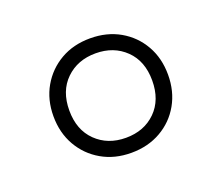

<svg xmlns="http://www.w3.org/2000/svg" viewBox="-69 -844 611 529"><g transform="rotate(-20 236.5 -580.0)"><path d="M236.5 -413Q187.5 -413 149.8 -434.8Q112 -456.5 90.2 -494.5Q68.5 -532.5 68.5 -581Q68.5 -629.5 90.2 -667.2Q112 -705 149.8 -726.8Q187.5 -748.5 236.5 -748.5Q285.5 -748.5 323.5 -726.8Q361.5 -705 383 -667.2Q404.5 -629.5 404.5 -581Q404.5 -532.5 383 -494.5Q361.5 -456.5 323.5 -434.8Q285.5 -413 236.5 -413ZM236.5 -457Q290 -457 324 -490.5Q358 -524 358 -581Q358 -638 323.8 -671.2Q289.5 -704.5 236.5 -704.5Q183.5 -704.5 149.2 -671.2Q115 -638 115 -581Q115 -524 149.2 -490.5Q183.5 -457 236.5 -457Z"/></g></svg>

Font: Encode Sans SemiCondensed Light
Style: Regular
Weight: 300
Width: 4
Designer: Multiple Designers
Foundry: Impallari Type
Version: Version 3.002